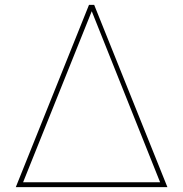

<svg xmlns="http://www.w3.org/2000/svg" viewBox="-20 -770 755 790"><path d="M367.5 -750 668.8 0H45L346.2 -750ZM75 -20H638.8L357.5 -723.8Z"/></svg>

Font: Now Thin
Style: Regular
Weight: 250
Designer: Alfredo Marco Pradil
Foundry: Alfredo Marco Pradil
Version: Version 1.002;PS 001.002;hotconv 1.0.88;makeotf.lib2.5.64775